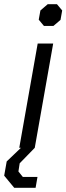

<svg xmlns="http://www.w3.org/2000/svg" viewBox="-51 -706 317 917"><path d="M134 -612 142 -656 177 -686H221L246 -656L238 -611L204 -582H159ZM129 -498H203L115 0H41ZM-31 133 -19 65 49 0H115L43 74L37 113L58 139H128L119 191H17Z"/></svg>

Font: Chakra Petch
Style: Italic
Weight: 400
Italic angle: -10°
Designer: Katatrad Aksorn Co.,Ltd.
Foundry: Cadson Demak Co.,Ltd.
Version: Version 1.000; ttfautohint (v1.6)